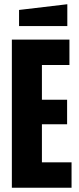

<svg xmlns="http://www.w3.org/2000/svg" viewBox="-20 -887 375 907"><path d="M36 0V-700H308V-580H178V-416H297V-300H178V-120H318V0ZM70 -764V-840L298 -867V-764Z"/></svg>

Font: Tektur Condensed SemiBold
Style: Regular
Weight: 600
Width: 3
Designer: Adam Jagosz
Foundry: Adam Jagosz
Version: Version 1.005;gftools[0.9.30]